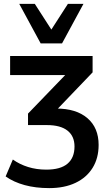

<svg xmlns="http://www.w3.org/2000/svg" viewBox="-20 -777 556 987"><path d="M233 190Q163 190 106.5 174.5Q50 159 9 130L46 43Q81 68 124.5 81.5Q168 95 218 95Q291 95 327 64.5Q363 34 363 -24Q363 -77 327 -105.5Q291 -134 221 -134H124V-193L343 -420V-391H32V-489H456V-405L250 -190L210 -219H269Q372 -219 429.5 -169.5Q487 -120 487 -32Q487 36 456 86Q425 136 368 163Q311 190 233 190ZM189 -554 79 -757H159L244 -625L329 -757H409L299 -554Z"/></svg>

Font: Nunito Sans 12pt ExtraLight 12pt
Style: Bold
Weight: 700
Version: Version 3.101;gftools[0.9.27]